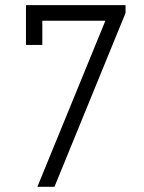

<svg xmlns="http://www.w3.org/2000/svg" viewBox="-20 -720 554 740"><path d="M189.9 0H124L386.2 -640.1H143.1V-546.9H80.1V-700.2H463.9V-669.9Z"/></svg>

Font: Abel
Style: Regular
Weight: 400
Designer: Matthew Desmond
Foundry: Matthew Desmond
Version: Version 1.002